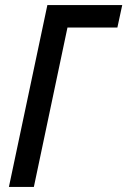

<svg xmlns="http://www.w3.org/2000/svg" viewBox="-20 -734 500 754"><path d="M15 0 166 -714H460L441 -626H245L113 0Z"/></svg>

Font: Noto Sans Condensed Medium
Style: Italic
Weight: 500
Width: 3
Italic angle: -12°
Designer: Monotype Design Team
Foundry: Monotype Imaging Inc.
Version: Version 2.013; ttfautohint (v1.8.4.7-5d5b)